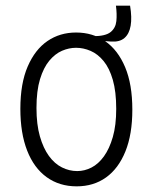

<svg xmlns="http://www.w3.org/2000/svg" viewBox="-20 -647 544 679"><path d="M373 -500 307 -505 309 -519Q353 -519 371 -533.5Q389 -548 391.5 -572.5Q394 -597 390 -627H440Q447 -585 442 -556Q437 -527 420 -512.5Q403 -498 373 -500ZM251 12Q190 12 145 -20.5Q100 -53 76 -114.5Q52 -176 52 -262Q52 -352 78 -412Q104 -472 148 -502Q192 -532 249 -532Q308 -532 352.5 -501Q397 -470 422.5 -409.5Q448 -349 448 -259Q448 -172 423.5 -111.5Q399 -51 355 -19.5Q311 12 251 12ZM253 -42Q279 -42 303.5 -54.5Q328 -67 347.5 -94Q367 -121 379 -162.5Q391 -204 391 -262Q391 -323 379 -364.5Q367 -406 346.5 -431Q326 -456 300.5 -467Q275 -478 249 -478Q224 -478 199.5 -467.5Q175 -457 154.5 -432.5Q134 -408 121.5 -367Q109 -326 109 -265Q109 -207 121 -165Q133 -123 153 -95.5Q173 -68 199 -55Q225 -42 253 -42Z"/></svg>

Font: Bricolage Grotesque SemiCondensed ExtraLight
Style: Regular
Weight: 250
Width: 4
Designer: Mathieu Triay
Foundry: Atelier Triay
Version: Version 1.000;gftools[0.9.30]